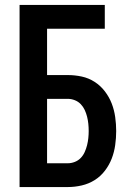

<svg xmlns="http://www.w3.org/2000/svg" viewBox="-20 -755 540 775"><path d="M59 0V-735H403V-639H170V-452H254Q282 -452 310 -446Q338 -440 362 -424.5Q386 -409 403.5 -386Q421 -363 431 -337Q441 -311 445 -282.5Q449 -254 449 -226Q449 -198 445 -169.5Q441 -141 431 -115Q421 -89 403.5 -66Q386 -43 362 -28Q338 -13 310 -6.5Q282 0 254 0ZM170 -96H254Q268 -96 282 -101.5Q296 -107 306 -117.5Q316 -128 322 -141.5Q328 -155 331.5 -169Q335 -183 336.5 -197.5Q338 -212 338 -226Q338 -241 336.5 -255.5Q335 -270 331.5 -284Q328 -298 322 -311Q316 -324 306 -334.5Q296 -345 282 -350.5Q268 -356 254 -356H170Z"/></svg>

Font: Iosevka Custom
Style: Bold
Weight: 700
Monospace: yes
Designer: Belleve Invis
Foundry: Belleve Invis
Version: Version 30.3.3; ttfautohint (v1.8.3)